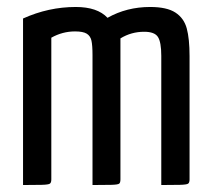

<svg xmlns="http://www.w3.org/2000/svg" viewBox="-20 -530 604 550"><path d="M197 -510Q259 -510 288 -479Q343 -510 410 -510Q458 -510 482.5 -494Q507 -478 515 -448.5Q523 -419 523 -369V-16Q523 -7 519 -4Q515 -1 495 -0.5Q475 0 442 0V-370Q442 -409 432.5 -424Q423 -439 393 -439Q356 -439 325 -420V-298V-296V-16Q325 -7 321.5 -4Q318 -1 298.5 -0.5Q279 0 245 0V-372Q245 -400 242 -413.5Q239 -427 228.5 -433.5Q218 -440 195 -440Q159 -440 127 -422V-16Q127 -7 123 -4Q119 -1 99 -0.5Q79 0 46 0V-477Q119 -510 197 -510Z"/></svg>

Font: Yanone Kaffeesatz
Style: Regular
Weight: 400
Designer: Yanone (Cyrillic: Daniel Pouzeot & Huerta Tipografica)
Foundry: Yanone
Version: Version 1.100;PS 001.100;hotconv 1.0.70;makeotf.lib2.5.58329